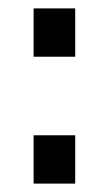

<svg xmlns="http://www.w3.org/2000/svg" viewBox="-20 -471 259 457"><path d="M60 -34V-149H159V-34ZM60 -336V-451H159V-336Z"/></svg>

Font: Sarpanch
Style: Regular
Weight: 400
Designer: Manushi Parikh (Devanagari and Latin), Jyotish Sonowal (Devanagari)
Foundry: Indian Type Foundry
Version: Version 2.004;PS 1.0;hotconv 1.0.78;makeotf.lib2.5.61930; tt